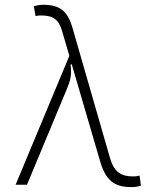

<svg xmlns="http://www.w3.org/2000/svg" viewBox="-20 -762 626 792"><path d="M521.5 9.8C535.6 9.8 546.4 8.3 561.5 3.9L555.7 -37.6C544.9 -35.2 538.6 -34.2 531.2 -34.2C475.1 -34.2 449.7 -55.2 433.1 -112.3L279.8 -644.5C259.3 -716.3 227.5 -742.2 159.7 -742.2C145.5 -742.2 134.8 -740.7 119.6 -736.3L126.5 -695.8C135.7 -697.8 142.1 -698.2 149.9 -698.2C199.2 -698.2 222.2 -681.2 235.8 -634.8L266.1 -531.7L44.4 0H91.3L256.3 -396C271 -431.2 276.4 -454.6 271 -495.6L275.9 -497.1L392.6 -98.1C415.5 -19 450.2 9.8 521.5 9.8Z"/></svg>

Font: Cascadia Code PL ExtraLight
Style: Regular
Weight: 200
Monospace: yes
Designer: Aaron Bell
Foundry: Saja Typeworks
Version: Version 2404.023